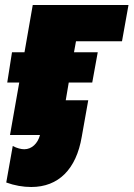

<svg xmlns="http://www.w3.org/2000/svg" viewBox="-20 -540 534 768"><path d="M31 44 5 190C38 202 72 208 105 208C214 208 285 137 307 7L333 -139H243L255 -210H349L371 -331H276L284 -375H468L494 -520H111L78 -331H28L9 -210H57L20 0H140C131 34 107 57 77 57C65 57 48 53 31 44Z"/></svg>

Font: Fixel Display Black
Style: Italic
Weight: 900
Italic angle: -10°
Designer: AlfaBravo + MacPaw
Foundry: Kyrylo Tkachov, Marchela Mozhyna, Serhii Makarenko, Maria Weinstein, Zakhar Kryvoshyya
Version: Version 1.210;Glyphs 3.2 (3217)